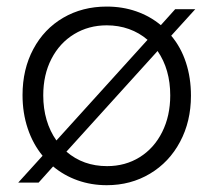

<svg xmlns="http://www.w3.org/2000/svg" viewBox="-20 -542 634 570"><path d="M137.7 -47.9 94.7 0H34.2L106.4 -79.6Q77.6 -114.7 62.3 -160.6Q46.9 -206.5 46.9 -259.8Q46.9 -336.4 78.9 -396.2Q110.8 -456.1 167.7 -489.3Q224.6 -522.5 296.9 -522.5Q343.8 -522.5 384.5 -508.3Q425.3 -494.1 457.5 -467.3L500 -514.6H559.6L488.3 -436Q517.1 -401.9 532 -356.4Q546.9 -311 546.9 -257.8Q546.9 -181.6 514.6 -121.1Q482.4 -60.5 425.3 -26.4Q368.2 7.8 296.9 7.8Q251 7.8 210.4 -6.6Q169.9 -21 137.7 -47.9ZM485.4 -258.8Q485.4 -335.9 447.8 -390.6L177.2 -91.8Q227.1 -48.8 297.9 -48.8Q352.1 -48.8 394.8 -75.4Q437.5 -102.1 461.4 -149.9Q485.4 -197.8 485.4 -258.8ZM147.5 -125 418 -423.8Q393.6 -444.8 362.8 -455.8Q332 -466.8 296.9 -466.8Q243.2 -466.8 200.2 -440.7Q157.2 -414.6 132.8 -367.4Q108.4 -320.3 108.4 -258.8Q108.4 -219.7 118.4 -185.8Q128.4 -151.9 147.5 -125Z"/></svg>

Font: Reddit Sans Fudge Light
Style: Regular
Weight: 300
Designer: Stephen Hutchings
Foundry: Reddit
Version: Version 1.013